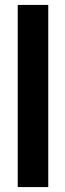

<svg xmlns="http://www.w3.org/2000/svg" viewBox="-20 -760 264 780"><path d="M52 0V-740H176V0Z"/></svg>

Font: Our Lexend Medium
Style: Regular
Weight: 500
Designer: Bonnie Shaver-Troup, Thomas Jockin
Foundry: Lexend
Version: Version 1.007